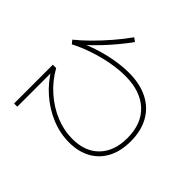

<svg xmlns="http://www.w3.org/2000/svg" viewBox="-155 -999 1310 1310"><g transform="rotate(-45 500.0 -343.5)"><path d="M449 43Q355 43 287 7.5Q219 -28 182.5 -94Q146 -160 146 -250Q146 -336 179.5 -418.5Q213 -501 274 -571.5Q335 -642 418 -690L421 -672H69V-703H443V-671Q363 -626 303.5 -558.5Q244 -491 211.5 -412Q179 -333 179 -250Q179 -128 251 -58.5Q323 11 449 11Q587 11 663 -71Q739 -153 739 -300Q739 -362 726 -433.5Q713 -505 689 -576.5Q665 -648 633 -710L658 -730Q692 -687 743 -635.5Q794 -584 852.5 -533.5Q911 -483 968 -443L949 -416Q907 -446 861.5 -483.5Q816 -521 772 -563Q728 -605 690 -646L687 -665Q714 -606 733 -542Q752 -478 762 -415Q772 -352 772 -297Q772 -191 733.5 -114.5Q695 -38 622.5 2.5Q550 43 449 43Z"/></g></svg>

Font: M PLUS 1 ExtraLight
Style: Regular
Weight: 250
Version: Version 1.001